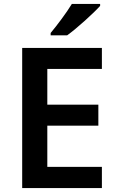

<svg xmlns="http://www.w3.org/2000/svg" viewBox="-20 -958 598 978"><path d="M490 -928V-938H346C319 -893 269 -827 238 -790V-778H322C371 -813 457 -891 490 -928ZM499 0V-108H221V-318H481V-425H221V-607H499V-714H93V0Z"/></svg>

Font: Noto Sans Bengali UI SemiBold
Style: Regular
Weight: 600
Designer: Jelle Bosma - Monotype Design Team
Foundry: Monotype Imaging Inc.
Version: Version 2.003